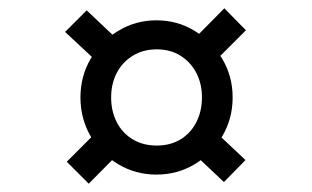

<svg xmlns="http://www.w3.org/2000/svg" viewBox="-20 -537 752 463"><path d="M357 -116Q307 -116 265 -141Q223 -166 198.5 -208.5Q174 -251 174 -302Q174 -353 198.5 -395Q223 -437 265 -462.5Q307 -488 357 -488Q408 -488 449.5 -462.5Q491 -437 516 -395Q541 -353 541 -302Q541 -251 516 -208.5Q491 -166 449.5 -141Q408 -116 357 -116ZM194 -94 141 -147 226 -232 278 -179ZM226 -377 137 -460 189 -512 278 -428ZM358 -186Q391 -186 415.5 -201Q440 -216 453.5 -242.5Q467 -269 467 -302Q467 -335 453.5 -361Q440 -387 415.5 -402.5Q391 -418 358 -418Q325 -418 300 -402.5Q275 -387 261.5 -361Q248 -335 248 -302Q248 -269 261.5 -242.5Q275 -216 300 -201Q325 -186 358 -186ZM520 -98 432 -181 485 -233 572 -151ZM487 -378 435 -430 521 -517 573 -464Z"/></svg>

Font: Lexend Giga Light
Style: Regular
Weight: 300
Version: Version 1.007